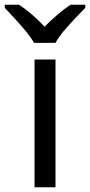

<svg xmlns="http://www.w3.org/2000/svg" viewBox="-60 -786 378 806"><path d="M173 0H85V-536H173ZM83 -606Q70 -629 48 -655.5Q26 -682 2 -708Q-22 -734 -40 -753V-766H20Q46 -749 74 -725Q102 -701 127 -674Q154 -701 182 -725Q210 -749 236 -766H298V-753Q279 -734 254.5 -708Q230 -682 207.5 -655.5Q185 -629 173 -606Z"/></svg>

Font: Noto Sans Ambassadori
Style: Regular
Weight: 400
Designer: Monotype Design Team
Foundry: Monotype Imaging Inc.
Version: Version 2.013